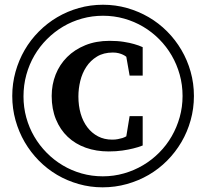

<svg xmlns="http://www.w3.org/2000/svg" viewBox="-20 -759 877 818"><path d="M757.8 -350.1Q757.8 -397.5 745.6 -441.2Q733.4 -484.9 711.4 -522.7Q689.5 -560.5 658.4 -591.8Q627.4 -623 589.8 -645.3Q552.2 -667.5 509 -679.7Q465.8 -691.9 418.9 -691.9Q372.6 -691.9 329.6 -679.9Q286.6 -668 249 -645.8Q211.4 -623.5 180.2 -592.3Q148.9 -561 126.7 -522.9Q104.5 -484.9 92.3 -440.7Q80.1 -396.5 80.1 -348.1Q80.1 -301.8 92 -258.3Q104 -214.8 126 -177.2Q147.9 -139.6 178.7 -108.4Q209.5 -77.1 247.1 -54.7Q284.7 -32.2 327.9 -20Q371.1 -7.8 418 -7.8Q464.8 -7.8 508.3 -20.3Q551.8 -32.7 589.6 -55.2Q627.4 -77.6 658.4 -108.9Q689.5 -140.1 711.4 -178.2Q733.4 -216.3 745.6 -259.8Q757.8 -303.2 757.8 -350.1ZM806.2 -350.1Q806.2 -296.4 792.2 -246.6Q778.3 -196.8 752.9 -153.6Q727.5 -110.4 692.1 -74.7Q656.7 -39.1 613.5 -13.9Q570.3 11.2 520.5 25.1Q470.7 39.1 417 39.1Q364.3 39.1 315.2 25.1Q266.1 11.2 223.4 -13.9Q180.7 -39.1 145.5 -74.7Q110.4 -110.4 85.2 -153.6Q60.1 -196.8 46.1 -246.6Q32.2 -296.4 32.2 -350.1Q32.2 -403.3 46.1 -453.1Q60.1 -502.9 85 -545.9Q109.9 -588.9 145.3 -624.5Q180.7 -660.2 223.6 -685.5Q266.6 -710.9 316.2 -724.9Q365.7 -738.8 418.9 -738.8Q471.7 -738.8 521 -724.9Q570.3 -710.9 613.5 -685.8Q656.7 -660.6 692.1 -625Q727.5 -589.4 752.9 -546.1Q778.3 -502.9 792.2 -453.4Q806.2 -403.8 806.2 -350.1ZM587.9 -139.2Q569.8 -131.8 547.4 -126.5Q528.3 -121.6 501.7 -117.7Q475.1 -113.8 442.9 -113.8Q390.1 -113.8 345.5 -129.6Q300.8 -145.5 268.6 -176Q236.3 -206.5 218.3 -250.5Q200.2 -294.4 200.2 -350.1Q200.2 -398.4 217 -441.2Q233.9 -483.9 265.9 -515.9Q297.9 -547.9 343.5 -566.4Q389.2 -585 446.8 -585Q480.5 -585 506.8 -580.8Q533.2 -576.7 551.3 -571.3Q572.3 -565.4 587.9 -558.1V-437H532.2L518.1 -517.1Q512.2 -522 503.9 -525.9Q497.1 -529.3 486.3 -532.2Q475.6 -535.2 460.9 -535.2Q421.4 -535.2 393.3 -518.1Q365.2 -501 347.7 -474.1Q330.1 -447.3 322 -414.1Q314 -380.9 314 -348.1Q314 -308.6 323.7 -274.9Q333.5 -241.2 352.3 -216.6Q371.1 -191.9 397.7 -178Q424.3 -164.1 458 -164.1Q471.7 -164.1 482.4 -166.3Q493.2 -168.5 501.5 -170.9Q510.3 -173.8 518.1 -178.2L532.2 -264.2H587.9Z"/></svg>

Font: Charis SIL Viet
Style: Bold
Weight: 700
Foundry: SIL International
Version: Version 5.000